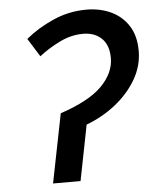

<svg xmlns="http://www.w3.org/2000/svg" viewBox="-50 -708 606 751"><g transform="rotate(-5 253.5 -333.0)"><path d="M128 0 182 -271Q296 -309 346 -360Q396 -411 396 -469Q396 -520 368.5 -546.5Q341 -573 296 -573Q249 -573 204 -551Q159 -529 122 -500L77 -572Q124 -611 186 -638.5Q248 -666 317 -666Q370 -666 413 -646Q456 -626 481.5 -586.5Q507 -547 507 -488Q507 -429 476.5 -376.5Q446 -324 394.5 -283Q343 -242 279 -218L236 0Z"/></g></svg>

Font: Source Sans 3 ExtraLight SemiBold
Style: Italic
Weight: 600
Italic angle: -11°
Version: Version 3.052;hotconv 1.1.0;makeotfexe 2.6.0